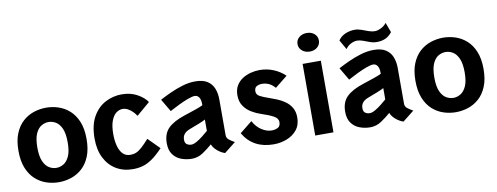

<svg xmlns="http://www.w3.org/2000/svg" viewBox="-64 -1108 3760 1452"><g transform="rotate(-10 1816.0 -381.5)"><path d="M291.5 11Q243.5 11 197 -4.2Q150.5 -19.5 112.8 -53.2Q75 -87 52.5 -141.8Q30 -196.5 30 -275Q30 -354 52.5 -408.5Q75 -463 112.8 -496.8Q150.5 -530.5 197 -545.8Q243.5 -561 291.5 -561Q339.5 -561 386 -545.8Q432.5 -530.5 470.2 -496.8Q508 -463 530.5 -408.5Q553 -354 553 -275Q553 -196.5 530.5 -141.8Q508 -87 470.2 -53.2Q432.5 -19.5 386 -4.2Q339.5 11 291.5 11ZM291.5 -99Q320 -99 346.8 -115Q373.5 -131 390.8 -169.2Q408 -207.5 408 -275Q408 -342.5 390.8 -381Q373.5 -419.5 346.8 -435.2Q320 -451 291.5 -451Q262.5 -451 235.8 -435.2Q209 -419.5 192 -381Q175 -342.5 175 -275Q175 -207.5 192 -169.2Q209 -131 235.8 -115Q262.5 -99 291.5 -99Z M860 11Q787 11 731.2 -22.5Q675.5 -56 644.2 -118Q613 -180 613 -266Q613 -368.5 650 -433.8Q687 -499 746.2 -530Q805.5 -561 872 -561Q939.5 -561 990.5 -533Q1041.5 -505 1066 -468L963 -380Q954 -395 938.2 -411.5Q922.5 -428 902.2 -439.5Q882 -451 860 -451Q834 -451 810.8 -433.5Q787.5 -416 772.8 -377.2Q758 -338.5 758 -274.5Q758 -227.5 768 -187.5Q778 -147.5 800.2 -123.2Q822.5 -99 860 -99Q884 -99 904.2 -107.5Q924.5 -116 948 -137Q971.5 -158 1005.5 -196L1092 -109Q1044.5 -59 1006 -33Q967.5 -7 932.5 2Q897.5 11 860 11Z M1312.5 11Q1269.5 11 1231 -3.5Q1192.5 -18 1168.5 -50.8Q1144.5 -83.5 1144.5 -137Q1144.5 -210.5 1186.2 -252Q1228 -293.5 1315.5 -322Q1366 -338.5 1403.8 -351.5Q1441.5 -364.5 1459.5 -374V-385Q1459.5 -417.5 1447.2 -435.2Q1435 -453 1414.5 -453Q1395 -453 1360.8 -440.2Q1326.5 -427.5 1288 -408.8Q1249.5 -390 1216.5 -372L1159.5 -469Q1194 -487.5 1240.5 -509Q1287 -530.5 1338 -545.8Q1389 -561 1436.5 -561Q1496.5 -561 1530.8 -538.2Q1565 -515.5 1579.2 -478Q1593.5 -440.5 1593.5 -396V-119Q1593.5 -97.5 1613.2 -82.8Q1633 -68 1653.5 -57L1566.5 12Q1534.5 1.5 1507.2 -22.5Q1480 -46.5 1471.5 -71.5Q1438.5 -42.5 1398.8 -15.8Q1359 11 1312.5 11ZM1326.5 -95Q1344 -95 1367.5 -108.2Q1391 -121.5 1415.2 -140.5Q1439.5 -159.5 1459.5 -177V-264Q1446 -256 1410.5 -241.8Q1375 -227.5 1336 -213Q1304.5 -201 1291 -183.5Q1277.5 -166 1277.5 -140.5Q1277.5 -114.5 1292.8 -104.8Q1308 -95 1326.5 -95Z M1940.5 11Q1782 11 1708.5 -115L1803.5 -191Q1829 -144 1867.5 -119.5Q1906 -95 1942.5 -95Q1971 -95 1991.2 -105.8Q2011.5 -116.5 2011.5 -148Q2011.5 -177 1976.5 -195.5Q1941.5 -214 1885.5 -232Q1849 -244 1814 -265Q1779 -286 1756.2 -319.5Q1733.5 -353 1733.5 -402Q1733.5 -445 1751.5 -475.2Q1769.5 -505.5 1799 -524.5Q1828.5 -543.5 1863 -552.2Q1897.5 -561 1930.5 -561Q1988.5 -561 2039 -539.8Q2089.5 -518.5 2125.5 -483L2030.5 -407Q2006.5 -434 1982 -444.5Q1957.5 -455 1930.5 -455Q1909 -455 1890.8 -445.5Q1872.5 -436 1872.5 -407Q1872.5 -382.5 1897 -369Q1921.5 -355.5 1964.5 -341Q1993 -331.5 2025.2 -318.2Q2057.5 -305 2086 -284.5Q2114.5 -264 2132.5 -233.5Q2150.5 -203 2150.5 -159Q2150.5 -101 2119.8 -63.2Q2089 -25.5 2041 -7.2Q1993 11 1940.5 11Z M2331.5 -632.5Q2296 -632.5 2272.2 -652.8Q2248.5 -673 2248.5 -704Q2248.5 -735 2272.2 -755Q2296 -775 2331.5 -775Q2366.5 -775 2389.5 -755Q2412.5 -735 2412.5 -704Q2412.5 -672.5 2389.5 -652.5Q2366.5 -632.5 2331.5 -632.5ZM2260.5 0V-550H2400.5V0Z M2682.5 11Q2639.5 11 2601 -3.5Q2562.5 -18 2538.5 -50.8Q2514.5 -83.5 2514.5 -137Q2514.5 -210.5 2556.2 -252Q2598 -293.5 2685.5 -322Q2736 -338.5 2773.8 -351.5Q2811.5 -364.5 2829.5 -374V-385Q2829.5 -417.5 2817.2 -435.2Q2805 -453 2784.5 -453Q2765 -453 2730.8 -440.2Q2696.5 -427.5 2658 -408.8Q2619.5 -390 2586.5 -372L2529.5 -469Q2564 -487.5 2610.5 -509Q2657 -530.5 2708 -545.8Q2759 -561 2806.5 -561Q2866.5 -561 2900.8 -538.2Q2935 -515.5 2949.2 -478Q2963.5 -440.5 2963.5 -396V-119Q2963.5 -97.5 2983.2 -82.8Q3003 -68 3023.5 -57L2936.5 12Q2904.5 1.5 2877.2 -22.5Q2850 -46.5 2841.5 -71.5Q2808.5 -42.5 2768.8 -15.8Q2729 11 2682.5 11ZM2696.5 -95Q2714 -95 2737.5 -108.2Q2761 -121.5 2785.2 -140.5Q2809.5 -159.5 2829.5 -177V-264Q2816 -256 2780.5 -241.8Q2745 -227.5 2706 -213Q2674.5 -201 2661 -183.5Q2647.5 -166 2647.5 -140.5Q2647.5 -114.5 2662.8 -104.8Q2678 -95 2696.5 -95ZM2607.5 -602.5 2565.5 -676Q2586 -707 2621 -721.5Q2656 -736 2692 -736Q2717.5 -736 2742.8 -726.8Q2768 -717.5 2793.5 -708.2Q2819 -699 2844 -699Q2863.5 -699 2890 -712Q2916.5 -725 2932.5 -746.5L2960.5 -671Q2938.5 -641.5 2909.2 -628.5Q2880 -615.5 2842.5 -615.5Q2816 -615.5 2790.5 -624.8Q2765 -634 2741.2 -643Q2717.5 -652 2695.5 -652Q2674 -652 2648.2 -639Q2622.5 -626 2607.5 -602.5Z M3340 11Q3292 11 3245.5 -4.2Q3199 -19.5 3161.2 -53.2Q3123.5 -87 3101 -141.8Q3078.5 -196.5 3078.5 -275Q3078.5 -354 3101 -408.5Q3123.5 -463 3161.2 -496.8Q3199 -530.5 3245.5 -545.8Q3292 -561 3340 -561Q3388 -561 3434.5 -545.8Q3481 -530.5 3518.8 -496.8Q3556.5 -463 3579 -408.5Q3601.5 -354 3601.5 -275Q3601.5 -196.5 3579 -141.8Q3556.5 -87 3518.8 -53.2Q3481 -19.5 3434.5 -4.2Q3388 11 3340 11ZM3340 -99Q3368.5 -99 3395.2 -115Q3422 -131 3439.2 -169.2Q3456.5 -207.5 3456.5 -275Q3456.5 -342.5 3439.2 -381Q3422 -419.5 3395.2 -435.2Q3368.5 -451 3340 -451Q3311 -451 3284.2 -435.2Q3257.5 -419.5 3240.5 -381Q3223.5 -342.5 3223.5 -275Q3223.5 -207.5 3240.5 -169.2Q3257.5 -131 3284.2 -115Q3311 -99 3340 -99Z"/></g></svg>

Font: Junction
Style: Bold
Weight: 700
Designer: Caroline Hadilaksono
Foundry: Caroline Hadilaksono, Tyler Finck, The League of Moveable Type
Version: Version 2.000; ttfautohint (v1.8.3)